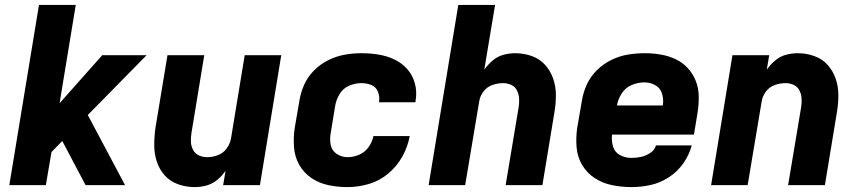

<svg xmlns="http://www.w3.org/2000/svg" viewBox="-20 -755 3496 783"><path d="M18 0H167L190 -135L234 -180L329 0H490L338 -286L578 -530H397L223 -334L289 -735H139Z M774 8Q798 8 822 1.5Q846 -5 866 -21.5Q886 -38 900 -59L890 0H1040L1127 -530H978L922 -190Q918 -168 904 -149Q890 -130 868 -122Q846 -114 825 -114Q806 -114 790.5 -121.5Q775 -129 767 -144.5Q759 -160 758.5 -178Q758 -196 761 -214L813 -530H663L614 -234Q609 -198 609 -163Q609 -128 619.5 -96Q630 -64 652 -39.5Q674 -15 706.5 -3.5Q739 8 774 8Z M1397 8Q1440 8 1483.5 -4.5Q1527 -17 1563 -47Q1599 -77 1621 -117Q1643 -157 1651 -200H1503Q1498 -176 1483 -155Q1468 -134 1444.5 -124Q1421 -114 1397 -114Q1373 -114 1353 -127.5Q1333 -141 1328.5 -165Q1324 -189 1329 -214L1347 -324Q1351 -348 1365 -371.5Q1379 -395 1404 -405.5Q1429 -416 1453 -416Q1475 -416 1494 -408.5Q1513 -401 1521 -381.5Q1529 -362 1526 -341L1525 -338H1674Q1675 -342 1675 -345Q1681 -381 1672 -414.5Q1663 -448 1641 -473Q1619 -498 1588.5 -512.5Q1558 -527 1523.5 -532.5Q1489 -538 1453 -538Q1420 -538 1386 -532Q1352 -526 1319.5 -510Q1287 -494 1261 -468Q1235 -442 1220.5 -409.5Q1206 -377 1201 -344L1182 -234Q1176 -194 1179 -154.5Q1182 -115 1200.5 -82.5Q1219 -50 1250 -29Q1281 -8 1319 0Q1357 8 1397 8Z M1728 0H1877L1934 -340Q1937 -362 1951 -381Q1965 -400 1987 -408Q2009 -416 2031 -416Q2049 -416 2064.5 -409Q2080 -402 2088 -386.5Q2096 -371 2097 -353Q2098 -335 2095 -317L2042 0H2192L2241 -297Q2247 -332 2247 -367Q2247 -402 2236 -434Q2225 -466 2203 -490.5Q2181 -515 2148.5 -526.5Q2116 -538 2081 -538Q2057 -538 2033 -531.5Q2009 -525 1989.5 -508.5Q1970 -492 1955 -471L1999 -735H1849Z M2555 8Q2594 8 2633 -0.5Q2672 -9 2707.5 -32Q2743 -55 2767 -89.5Q2791 -124 2801 -162H2655Q2650 -143 2631.5 -131Q2613 -119 2593.5 -115Q2574 -111 2555 -111Q2530 -111 2508.5 -122.5Q2487 -134 2480 -157.5Q2473 -181 2476 -206H2810L2825 -297Q2830 -330 2829.5 -363Q2829 -396 2817.5 -425Q2806 -454 2785 -477Q2764 -500 2735.5 -513.5Q2707 -527 2675 -532.5Q2643 -538 2610 -538Q2576 -538 2541.5 -532.5Q2507 -527 2474 -511Q2441 -495 2414.5 -469Q2388 -443 2373 -410Q2358 -377 2353 -344L2334 -234Q2328 -193 2331.5 -153.5Q2335 -114 2354.5 -81.5Q2374 -49 2405.5 -28.5Q2437 -8 2476 0Q2515 8 2555 8ZM2496 -325Q2500 -350 2515.5 -374Q2531 -398 2556.5 -408.5Q2582 -419 2608 -419Q2632 -419 2652.5 -407.5Q2673 -396 2680 -372.5Q2687 -349 2683 -325Z M2880 0H3029L3086 -340Q3089 -362 3103 -381Q3117 -400 3139 -408Q3161 -416 3183 -416Q3201 -416 3216.5 -409Q3232 -402 3240 -386.5Q3248 -371 3249 -353Q3250 -335 3247 -317L3194 0H3344L3393 -297Q3399 -332 3399 -367Q3399 -402 3388 -434Q3377 -466 3355 -490.5Q3333 -515 3300.5 -526.5Q3268 -538 3233 -538Q3209 -538 3185 -531.5Q3161 -525 3141.5 -508.5Q3122 -492 3107 -471L3117 -530H2967Z"/></svg>

Font: Iosevka Sparkle Heavy Oblique
Style: Regular
Weight: 900
Italic angle: -9°
Designer: Belleve Invis
Foundry: Belleve Invis
Version: Version 4.5.0; ttfautohint (v1.8.3)